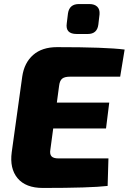

<svg xmlns="http://www.w3.org/2000/svg" viewBox="-20 -926 636 949"><path d="M414 -758H359Q302 -758 310 -811L316 -860Q323 -906 370 -906H422Q447 -906 460.5 -893Q474 -880 472 -855L466 -804Q460 -758 414 -758ZM574 -547H326Q299 -547 287 -537Q275 -527 272 -501L261 -419H520L504 -291H243L229 -187Q225 -164 234.5 -153.5Q244 -143 269 -143H516L512 -7Q427 3 192 3Q107 3 67 -45Q27 -93 38 -174L90 -548Q100 -616 144 -654.5Q188 -693 262 -693Q504 -693 596 -681Z"/></svg>

Font: Exo 2.0 Extra Bold
Style: Italic
Weight: 800
Italic angle: -8°
Designer: Natanael Gama
Version: Version 1.001;PS 001.001;hotconv 1.0.70;makeotf.lib2.5.58329